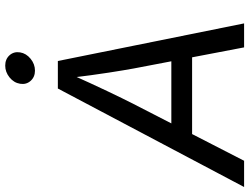

<svg xmlns="http://www.w3.org/2000/svg" viewBox="-152 -842 973 750"><g transform="rotate(-90 335.0 -466.5)"><path d="M-20 0 364.7 -727.5H472.2L619.1 0H525.4L442.9 -431.6Q436.5 -466.3 426.8 -528.8Q417 -591.3 405.8 -684.1H423.3Q383.8 -595.7 354.2 -533.7Q324.7 -471.7 304.2 -431.6L82.5 0ZM146.5 -203.1 159.7 -284.2H533.2L520 -203.1ZM434.6 -816.9Q409.7 -816.9 394.5 -834Q379.4 -851.1 383.3 -875Q387.2 -899.4 408.2 -916.3Q429.2 -933.1 454.1 -933.1Q479.5 -933.1 494.6 -916.3Q509.8 -899.4 505.9 -875Q502 -851.1 481 -834Q460 -816.9 434.6 -816.9Z"/></g></svg>

Font: Adwaita Sans
Style: Italic
Weight: 400
Italic angle: -9.39999°
Designer: Rasmus Andersson
Foundry: rsms
Version: Version 4.001;git-9221beed3